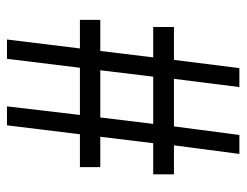

<svg xmlns="http://www.w3.org/2000/svg" viewBox="-96 -594 690 537"><g transform="rotate(90 248.5 -325.0)"><path d="M35 -204V-261H122L140 -409H55V-467H147L170 -650H223L200 -467H333L357 -650H410L386 -467H467V-409H380L362 -261H447V-204H355L330 0H277L301 -204H169L144 0H90L115 -204ZM176 -261H308L326 -409H194Z"/></g></svg>

Font: RibengUni
Style: Regular
Weight: 400
Designer: (1) Dr. Andrew Glass (Senior Program Manager at Microsoft Corporation)
(2) Bivuti Chakma (Chakma Font Designer & Keyboar
Foundry: Bivuti Chakma
Version: Version 2.2022; Updated on: 03 June 2022; Friday